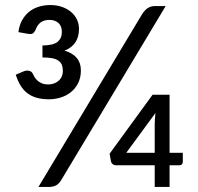

<svg xmlns="http://www.w3.org/2000/svg" viewBox="-20 -742 784 762"><path d="M594 -135.5V-246.5Q594 -268 597 -293.5L481 -135.5ZM705.5 -135.5V-99.5Q705.5 -94 702 -90Q698.5 -86 691.5 -86H653V0H594V-86H443Q433 -86 427.5 -90.2Q422 -94.5 420.5 -101L415 -132L585.5 -366H653V-135.5ZM53 -614.5Q56.5 -641.5 67.8 -661.8Q79 -682 95.5 -695.2Q112 -708.5 133.5 -715.2Q155 -722 179.5 -722Q205.5 -722 226.5 -714.5Q247.5 -707 262.5 -694.2Q277.5 -681.5 285.5 -664.2Q293.5 -647 293.5 -627.5Q293.5 -563.5 236 -541Q301 -522 301 -462.5Q301 -434 290.2 -412.5Q279.5 -391 262 -376.8Q244.5 -362.5 221.5 -355.2Q198.5 -348 174.5 -348Q146.5 -348 125.5 -354Q104.5 -360 88.8 -372Q73 -384 61.8 -402.2Q50.5 -420.5 42.5 -445.5L73 -458.5Q85 -463.5 95.5 -461Q106 -458.5 110 -449.5Q112.5 -444.5 116.5 -437.2Q120.5 -430 127.5 -423.2Q134.5 -416.5 145 -411.8Q155.5 -407 171 -407Q185 -407 196 -411.5Q207 -416 214.5 -423.2Q222 -430.5 225.8 -440Q229.5 -449.5 229.5 -459.5Q229.5 -474 225.5 -484.2Q221.5 -494.5 212 -501.2Q202.5 -508 187 -511Q171.5 -514 148.5 -514V-561.5Q191.5 -562 208.5 -576Q225.5 -590 225.5 -615Q225.5 -638.5 212 -650.8Q198.5 -663 176 -663Q153.5 -663 140.2 -652.2Q127 -641.5 121 -623Q115.5 -612.5 109.5 -609Q103.5 -605.5 89.5 -608ZM224 -29Q214 -12 202 -6Q190 0 174 0H132.5L543.5 -685Q553.5 -701 565.8 -709.5Q578 -718 595.5 -718H637.5Z"/></svg>

Font: TypoPRO Lato
Style: Regular
Weight: 500
Designer: Lukasz Dziedzic with Adam Twardoch and Botio Nikoltchev
Foundry: tyPoland Lukasz Dziedzic
Version: Version 2.010; 2014-09-01; http://www.latofonts.com/